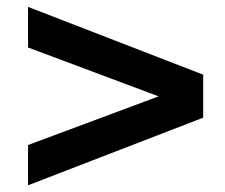

<svg xmlns="http://www.w3.org/2000/svg" viewBox="-20 -534 655 558"><path d="M61.5 4.5V-112.5L441 -254L61.5 -396V-514L570.5 -317V-192Z"/></svg>

Font: Chivo Medium
Style: Regular
Weight: 500
Designer: Hector Gatti
Foundry: Omnibus-Type
Version: Version 2.002